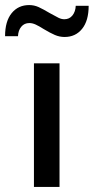

<svg xmlns="http://www.w3.org/2000/svg" viewBox="-64 -738 370 758"><path d="M70 0V-488H171V0ZM51 -718Q71 -718 88.5 -710Q106 -702 133 -686Q156 -673 167.5 -667.5Q179 -662 190 -662Q210 -662 222 -677Q234 -692 235 -715H286Q286 -656 260 -624Q234 -592 191 -592Q171 -592 152.5 -600Q134 -608 109 -623Q90 -635 77 -641Q64 -647 52 -647Q32 -647 20 -632.5Q8 -618 7 -595H-44Q-44 -654 -18 -686Q8 -718 51 -718Z"/></svg>

Font: wassup Sans
Style: Medium
Weight: 600
Version: Version 2.001